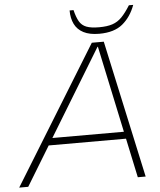

<svg xmlns="http://www.w3.org/2000/svg" viewBox="-101 -923 814 974"><g transform="rotate(-5 305.5 -436.5)"><path d="M-43 0 388 -700H449L601 0H561L417 -677H415L3 0ZM103 -200 110 -236H535L528 -200ZM430 -742Q381 -742 350 -758Q319 -774 304.5 -803.5Q290 -833 290 -873H310Q319 -836 331.5 -814.5Q344 -793 367.5 -784Q391 -775 432 -775Q473 -775 500 -784Q527 -793 548 -814.5Q569 -836 592 -873H614Q592 -813 549 -777.5Q506 -742 430 -742Z"/></g></svg>

Font: REM Thin
Style: Italic
Weight: 250
Italic angle: -11°
Designer: Octavio Pardo
Foundry: Ashler Design
Version: Version 1.005;gftools[0.9.28]